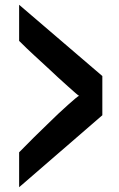

<svg xmlns="http://www.w3.org/2000/svg" viewBox="-20 -654 498 803"><path d="M60 -17Q92 -50 122 -79.5Q152 -109 179 -135Q201 -157 223.5 -178Q246 -199 264.5 -215.5Q283 -232 295.5 -242.5Q308 -253 311 -253Q308 -254 295.5 -265Q283 -276 264.5 -292.5Q246 -309 223.5 -329.5Q201 -350 179 -371Q152 -396 122 -423.5Q92 -451 60 -483V-634L408 -336V-172L60 129Z"/></svg>

Font: BM HANNA Pro
Style: Regular
Weight: 400
Designer: Woowa Brothers : Cheoljun Lim; Soyoung Lee; & Sandoll : Jooyeon Kang;
Foundry: Sandoll Communications Inc.
Version: Version 1.000;PS 1;hotconv 16.6.51;makeotf.lib2.5.65220